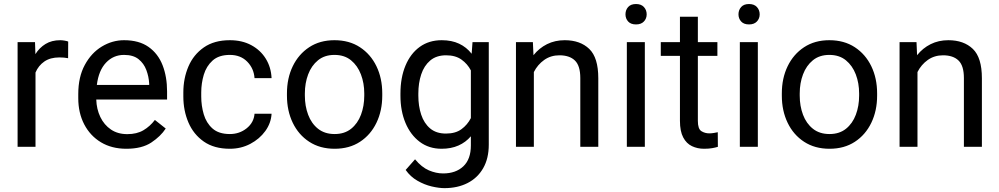

<svg xmlns="http://www.w3.org/2000/svg" viewBox="-20 -741 5043 969"><path d="M324.2 -531.2 323.7 -447.3Q303.7 -451.2 279.8 -451.2Q233.4 -451.2 203.6 -430.4Q173.8 -409.7 159.2 -375V0H68.8V-528.3H156.7L158.7 -467.8Q178.7 -500 209.7 -519Q240.7 -538.1 284.2 -538.1Q293.9 -538.1 306.6 -535.9Q319.3 -533.7 324.2 -531.2Z M617.7 9.8Q543.9 9.8 489.5 -22.9Q435.1 -55.7 405 -113.5Q375 -171.4 375 -245.6V-266.1Q375 -352.5 408 -413.3Q440.9 -474.1 493.9 -506.1Q546.9 -538.1 606 -538.1Q681.6 -538.1 729.7 -504.2Q777.8 -470.2 800.5 -411.9Q823.2 -353.5 823.2 -279.3V-238.8H465.8Q467.3 -190.4 486.3 -150.6Q505.4 -110.8 539.8 -87.4Q574.2 -64 622.6 -64Q670.4 -64 703.6 -83.5Q736.8 -103 761.7 -135.7L816.4 -92.3Q791 -53.2 743.7 -21.7Q696.3 9.8 617.7 9.8ZM606 -463.9Q552.2 -463.9 515.1 -424.8Q478 -385.7 468.8 -312.5H732.9V-319.3Q731 -354.5 718.5 -387.7Q706.1 -420.9 679.2 -442.4Q652.3 -463.9 606 -463.9Z M1140.1 -64.5Q1188.5 -64.5 1224.9 -93.5Q1261.2 -122.6 1264.6 -167H1350.6Q1348.1 -120.1 1319.1 -79.8Q1290 -39.6 1243.2 -14.9Q1196.3 9.8 1140.1 9.8Q1060.5 9.8 1008.5 -26.6Q956.5 -63 930.9 -123Q905.3 -183.1 905.3 -253.9V-274.4Q905.3 -345.2 930.9 -405.3Q956.5 -465.3 1008.8 -501.7Q1061 -538.1 1140.1 -538.1Q1202.1 -538.1 1248.5 -512.9Q1294.9 -487.8 1321.5 -444.6Q1348.1 -401.4 1350.6 -346.7H1264.6Q1261.2 -395.5 1227.8 -429.7Q1194.3 -463.9 1140.1 -463.9Q1084.5 -463.9 1053 -435.5Q1021.5 -407.2 1008.5 -363.8Q995.6 -320.3 995.6 -274.4V-253.9Q995.6 -207.5 1008.3 -164.1Q1021 -120.6 1052.5 -92.5Q1084 -64.5 1140.1 -64.5Z M1428.2 -258.3V-269.5Q1428.2 -346.2 1457.5 -406.7Q1486.8 -467.3 1540.5 -502.7Q1594.2 -538.1 1668 -538.1Q1742.7 -538.1 1796.6 -502.7Q1850.6 -467.3 1879.9 -406.7Q1909.2 -346.2 1909.2 -269.5V-258.3Q1909.2 -182.1 1879.9 -121.3Q1850.6 -60.5 1796.9 -25.4Q1743.2 9.8 1668.9 9.8Q1594.7 9.8 1540.8 -25.4Q1486.8 -60.5 1457.5 -121.3Q1428.2 -182.1 1428.2 -258.3ZM1518.6 -269.5V-258.3Q1518.6 -206.1 1535.2 -161.9Q1551.8 -117.7 1585.2 -91.1Q1618.7 -64.5 1668.9 -64.5Q1718.8 -64.5 1752 -91.1Q1785.2 -117.7 1801.8 -161.9Q1818.4 -206.1 1818.4 -258.3V-269.5Q1818.4 -321.3 1801.5 -365.5Q1784.7 -409.7 1751.5 -436.8Q1718.3 -463.9 1668 -463.9Q1618.2 -463.9 1585 -436.8Q1551.8 -409.7 1535.2 -365.5Q1518.6 -321.3 1518.6 -269.5Z M2001 -258.3V-268.6Q2001 -349.1 2026.4 -409.9Q2051.8 -470.7 2098.4 -504.4Q2145 -538.1 2209.5 -538.1Q2259.8 -538.1 2297.1 -520.5Q2334.5 -502.9 2360.4 -469.7L2364.7 -528.3H2446.8V-11.2Q2446.8 58.6 2418.5 107.9Q2390.1 157.2 2339.6 182.9Q2289.1 208.5 2223.1 208.5Q2195.8 208.5 2158.9 200Q2122.1 191.4 2086.7 171.1Q2051.3 150.9 2027.3 116.7L2074.7 63Q2107.9 103 2144.3 118.7Q2180.7 134.3 2216.3 134.3Q2280.3 134.3 2318.4 98.4Q2356.4 62.5 2356.4 -6.8V-53.2Q2330.6 -22.9 2293.7 -6.6Q2256.8 9.8 2208.5 9.8Q2145 9.8 2098.4 -25.1Q2051.8 -60.1 2026.4 -120.6Q2001 -181.2 2001 -258.3ZM2091.3 -268.6V-258.3Q2091.3 -206.1 2105.7 -162.4Q2120.1 -118.7 2150.9 -92.8Q2181.6 -66.9 2230.5 -66.9Q2278.8 -66.9 2308.8 -88.9Q2338.9 -110.8 2356.4 -145V-385.7Q2339.4 -418.5 2309.1 -440.2Q2278.8 -461.9 2231.4 -461.9Q2182.1 -461.9 2151.1 -435.5Q2120.1 -409.2 2105.7 -365.2Q2091.3 -321.3 2091.3 -268.6Z M2803.2 -461.9Q2759.8 -461.9 2726.6 -438.5Q2693.4 -415 2674.3 -377.4V0H2584V-528.3H2669.4L2672.4 -462.4Q2700.7 -498 2740.7 -518.1Q2780.8 -538.1 2830.1 -538.1Q2908.2 -538.1 2953.9 -494.1Q2999.5 -450.2 2999.5 -346.2V0H2908.7V-347.2Q2908.7 -409.2 2881.6 -435.5Q2854.5 -461.9 2803.2 -461.9Z M3136.7 -668.5Q3136.7 -690.4 3150.1 -705.6Q3163.6 -720.7 3189.9 -720.7Q3215.8 -720.7 3229.7 -705.6Q3243.7 -690.4 3243.7 -668.5Q3243.7 -647.5 3229.7 -632.6Q3215.8 -617.7 3189.9 -617.7Q3163.6 -617.7 3150.1 -632.6Q3136.7 -647.5 3136.7 -668.5ZM3234.4 -528.3V0H3143.6V-528.3Z M3600.6 -528.3V-459H3502V-130.9Q3502 -90.3 3519.8 -79.1Q3537.6 -67.9 3560.1 -67.9Q3571.3 -67.9 3583.7 -70.1Q3596.2 -72.3 3602.5 -73.7L3603 0Q3592.3 3.4 3575 6.6Q3557.6 9.8 3533.2 9.8Q3500 9.8 3472.2 -3.4Q3444.3 -16.6 3428 -47.6Q3411.6 -78.6 3411.6 -131.3V-459H3314.9V-528.3H3411.6V-656.7H3502V-528.3Z M3707 -668.5Q3707 -690.4 3720.5 -705.6Q3733.9 -720.7 3760.3 -720.7Q3786.1 -720.7 3800 -705.6Q3814 -690.4 3814 -668.5Q3814 -647.5 3800 -632.6Q3786.1 -617.7 3760.3 -617.7Q3733.9 -617.7 3720.5 -632.6Q3707 -647.5 3707 -668.5ZM3804.7 -528.3V0H3713.9V-528.3Z M3925.8 -258.3V-269.5Q3925.8 -346.2 3955.1 -406.7Q3984.4 -467.3 4038.1 -502.7Q4091.8 -538.1 4165.5 -538.1Q4240.2 -538.1 4294.2 -502.7Q4348.1 -467.3 4377.4 -406.7Q4406.7 -346.2 4406.7 -269.5V-258.3Q4406.7 -182.1 4377.4 -121.3Q4348.1 -60.5 4294.4 -25.4Q4240.7 9.8 4166.5 9.8Q4092.3 9.8 4038.3 -25.4Q3984.4 -60.5 3955.1 -121.3Q3925.8 -182.1 3925.8 -258.3ZM4016.1 -269.5V-258.3Q4016.1 -206.1 4032.7 -161.9Q4049.3 -117.7 4082.8 -91.1Q4116.2 -64.5 4166.5 -64.5Q4216.3 -64.5 4249.5 -91.1Q4282.7 -117.7 4299.3 -161.9Q4315.9 -206.1 4315.9 -258.3V-269.5Q4315.9 -321.3 4299.1 -365.5Q4282.2 -409.7 4249 -436.8Q4215.8 -463.9 4165.5 -463.9Q4115.7 -463.9 4082.5 -436.8Q4049.3 -409.7 4032.7 -365.5Q4016.1 -321.3 4016.1 -269.5Z M4739.3 -461.9Q4695.8 -461.9 4662.6 -438.5Q4629.4 -415 4610.4 -377.4V0H4520V-528.3H4605.5L4608.4 -462.4Q4636.7 -498 4676.8 -518.1Q4716.8 -538.1 4766.1 -538.1Q4844.2 -538.1 4889.9 -494.1Q4935.5 -450.2 4935.5 -346.2V0H4844.7V-347.2Q4844.7 -409.2 4817.6 -435.5Q4790.5 -461.9 4739.3 -461.9Z"/></svg>

Font: Vazirmatn FD
Style: Regular
Weight: 400
Designer: Saber Rastikerdar
Foundry: Saber Rastikerdar
Version: Version 33.001